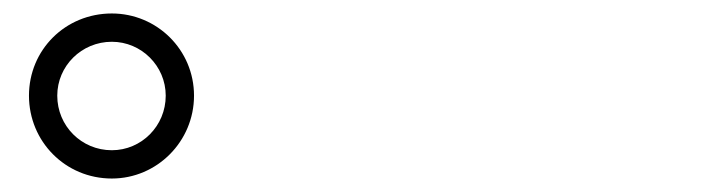

<svg xmlns="http://www.w3.org/2000/svg" viewBox="-20 -872 1040 285"><path d="M23 -730C23 -662 77 -607 146 -607C213 -607 268 -662 268 -730C268 -798 213 -852 146 -852C77 -852 23 -798 23 -730ZM65 -730C65 -774 101 -810 146 -810C190 -810 226 -774 226 -730C226 -685 190 -649 146 -649C101 -649 65 -685 65 -730Z"/></svg>

Font: Noto Serif JP
Style: Bold
Weight: 700
Designer: Ryoko NISHIZUKA 西塚涼子 (kana & ideographs); Frank Grießhammer (Latin, Greek & Cyrillic); Wenlong ZHANG 张文龙 (bopomofo); San
Foundry: Adobe
Version: Version 2.001;hotconv 1.1.0;makeotfexe 2.6.0